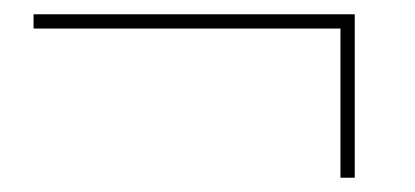

<svg xmlns="http://www.w3.org/2000/svg" viewBox="-20 -397 581 269"><path d="M27 -357V-377H477V-148H457V-357Z"/></svg>

Font: DeepMind Serif Display
Style: Regular
Weight: 400
Designer: Frank Grießhammer / Modifications: Colophon Foundry
Foundry: Colophon Foundry
Version: Version 5.003; ttfautohint (v1.8.2)